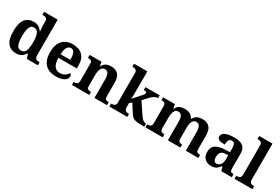

<svg xmlns="http://www.w3.org/2000/svg" viewBox="79 -1851 4302 2951"><g transform="rotate(30 2230.0 -375.0)"><path d="M250 10Q152 10 99 -56.5Q46 -123 46 -267Q46 -412 98.5 -480Q151 -548 248 -548Q304 -548 340 -525.5Q376 -503 397 -468H404Q400 -496 398 -531Q396 -566 396 -590V-645Q396 -686 372 -696.5Q348 -707 315 -707H307V-760H548V-123Q548 -93 559.5 -78Q571 -63 590 -58Q609 -53 631 -53H635V0H441L413 -78H404Q382 -38 345.5 -14Q309 10 250 10ZM293 -65Q352 -65 374 -115.5Q396 -166 396 -269Q396 -368 374 -421Q352 -474 293 -474Q243 -474 221.5 -421Q200 -368 200 -268Q200 -166 221.5 -115.5Q243 -65 293 -65Z M955 10Q828 10 762 -62.5Q696 -135 696 -265Q696 -406 761 -477.5Q826 -549 944 -549Q1053 -549 1115.5 -488Q1178 -427 1178 -308V-257H850Q853 -157 887.5 -111Q922 -65 984 -65Q1036 -65 1072 -88.5Q1108 -112 1125 -146Q1152 -131 1152 -97Q1152 -54 1104 -22Q1056 10 955 10ZM1025 -321Q1025 -398 1007 -441Q989 -484 946 -484Q904 -484 879 -442.5Q854 -401 852 -321Z M1240 0V-53H1242Q1276 -53 1298 -65Q1320 -77 1320 -122V-418Q1320 -460 1300.5 -471.5Q1281 -483 1248 -483H1245V-536H1455L1468 -465H1473Q1493 -503 1516.5 -520.5Q1540 -538 1567.5 -543.5Q1595 -549 1626 -549Q1703 -549 1747 -503Q1791 -457 1791 -356V-124Q1791 -78 1807.5 -65.5Q1824 -53 1858 -53H1861V0H1639V-329Q1639 -394 1621 -429Q1603 -464 1559 -464Q1526 -464 1507 -442.5Q1488 -421 1480 -385.5Q1472 -350 1472 -309V-118Q1472 -76 1491.5 -64.5Q1511 -53 1544 -53H1547V0Z M1904 0V-53H1916Q1931 -53 1947.5 -57.5Q1964 -62 1975.5 -76Q1987 -90 1987 -118V-646Q1987 -673 1975 -686Q1963 -699 1946.5 -703Q1930 -707 1916 -707H1904V-760H2139V-374Q2139 -356 2138 -331.5Q2137 -307 2135.5 -288.5Q2134 -270 2134 -270L2260 -411Q2277 -430 2282 -441Q2287 -452 2287 -459Q2287 -486 2235 -486V-536H2487V-486Q2453 -486 2419 -465.5Q2385 -445 2346 -401L2283 -329L2416 -131Q2442 -91 2469 -72Q2496 -53 2520 -53H2523V0H2509Q2454 0 2416.5 -2.5Q2379 -5 2353 -13.5Q2327 -22 2307.5 -40Q2288 -58 2268 -89L2179 -229L2139 -199V-118Q2139 -90 2150.5 -76Q2162 -62 2179 -57.5Q2196 -53 2210 -53H2222V0Z M2543 0V-53H2545Q2579 -53 2601 -65Q2623 -77 2623 -122V-421Q2623 -463 2603.5 -474.5Q2584 -486 2551 -486H2548V-536H2758L2771 -465H2776Q2796 -503 2819.5 -520.5Q2843 -538 2870.5 -543.5Q2898 -549 2929 -549Q2984 -549 3023 -529Q3062 -509 3080 -465H3089Q3109 -503 3134 -520.5Q3159 -538 3188 -543.5Q3217 -549 3248 -549Q3325 -549 3369 -503Q3413 -457 3413 -356V-124Q3413 -78 3429.5 -65.5Q3446 -53 3480 -53H3483V0H3261V-329Q3261 -394 3243 -429Q3225 -464 3181 -464Q3150 -464 3130.5 -444.5Q3111 -425 3102.5 -392.5Q3094 -360 3094 -321V-124Q3094 -78 3110.5 -65.5Q3127 -53 3161 -53H3164V0H2942V-329Q2942 -394 2924 -429Q2906 -464 2862 -464Q2829 -464 2810 -442.5Q2791 -421 2783 -385.5Q2775 -350 2775 -309V-118Q2775 -76 2794.5 -64.5Q2814 -53 2847 -53H2850V0Z M3711 10Q3645 10 3599.5 -30Q3554 -70 3554 -153Q3554 -234 3610 -273Q3666 -312 3778 -316L3860 -319V-374Q3860 -424 3849.5 -456Q3839 -488 3798 -488Q3760 -488 3745.5 -457.5Q3731 -427 3731 -380Q3664 -380 3630 -395Q3596 -410 3596 -447Q3596 -484 3624 -506Q3652 -528 3699 -538.5Q3746 -549 3802 -549Q3907 -549 3959.5 -511Q4012 -473 4012 -379V-124Q4012 -83 4025 -68Q4038 -53 4072 -53H4076V0H3890L3869 -69H3860Q3838 -42 3818.5 -24.5Q3799 -7 3774 1.5Q3749 10 3711 10ZM3766 -63Q3809 -63 3834.5 -98Q3860 -133 3860 -191V-266L3815 -263Q3755 -260 3732 -231.5Q3709 -203 3709 -149Q3709 -63 3766 -63Z M4125 0V-53H4137Q4152 -53 4168.5 -57.5Q4185 -62 4196.5 -76Q4208 -90 4208 -118V-646Q4208 -673 4196 -686Q4184 -699 4167.5 -703Q4151 -707 4137 -707H4125V-760H4360V-118Q4360 -90 4371.5 -76Q4383 -62 4400 -57.5Q4417 -53 4431 -53H4443V0Z"/></g></svg>

Font: Noto Serif Yezidi
Style: Bold
Weight: 700
Designer: Dalton Maag Ltd
Foundry: Dalton Maag Ltd
Version: Version 1.001; ttfautohint (v1.8.4.7-5d5b)